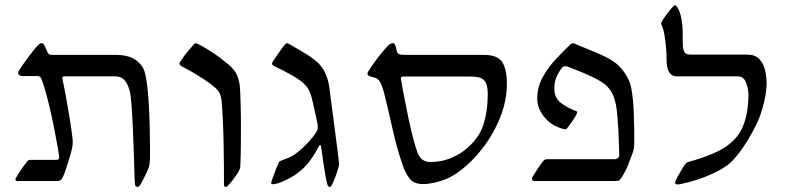

<svg xmlns="http://www.w3.org/2000/svg" viewBox="-20 -693 3017 735"><path d="M506.3 22.5Q497.1 22.5 496.6 10.7Q495.6 2.9 494.6 -30.5Q493.7 -64 492.2 -110.4Q490.7 -156.7 488.5 -204.8Q486.3 -252.9 483.4 -291Q480.5 -329.1 476.6 -344.7Q469.2 -372.1 456.3 -386.5Q443.4 -400.9 419.4 -400.9H231.4Q218.3 -400.9 218.3 -395.5Q218.3 -395.5 218.5 -392.8Q218.8 -390.1 220.2 -384.3Q226.1 -358.4 233.4 -317.6Q240.7 -276.9 247.3 -236.1Q253.9 -195.3 256.8 -169.4Q257.8 -164.6 258.1 -158Q258.3 -151.4 258.3 -147.9Q258.3 -137.2 256.8 -130.4Q253.9 -115.2 247.3 -92.8Q240.7 -70.3 233.4 -48.8Q226.1 -27.3 220.7 -15.1Q215.3 0 199.7 0H46.9Q39.1 0 39.1 -5.9Q39.1 -9.8 42.5 -14.2Q62 -47.9 83.5 -74.2Q85.9 -78.1 88.9 -79.6Q91.8 -81.1 101.1 -81.1H197.3Q206.5 -81.1 206.5 -90.8Q206.5 -95.7 202.4 -120.4Q198.2 -145 191.4 -180.9Q184.6 -216.8 175.8 -256.3Q167 -295.9 157.7 -330.8Q148.4 -365.7 139.6 -388.2Q135.7 -401.9 124 -401.9H65.4Q59.1 -401.9 54.2 -405.3Q49.3 -408.7 49.3 -415Q49.3 -417.5 52.2 -421.9Q55.7 -428.2 65.4 -442.4Q75.2 -456.5 87.4 -473.1Q99.6 -489.7 111.1 -503.7Q122.6 -517.6 128.9 -523.4Q130.4 -524.4 133.1 -526.1Q135.7 -527.8 138.7 -527.8Q147.5 -527.8 152.3 -514.6Q158.7 -499.5 162.6 -491.2Q166.5 -482.9 177.2 -482.9H423.8Q465.8 -482.9 491.2 -468.5Q516.6 -454.1 528.8 -430.7Q536.1 -416.5 541.3 -382.1Q546.4 -347.7 549.1 -303.2Q551.8 -258.8 553 -213.6Q554.2 -168.5 554.2 -132.8Q554.2 -112.8 554.2 -97.4Q554.2 -82 553.2 -73.7Q552.2 -58.1 549.8 -52.7Q542 -33.2 533.9 -16.8Q525.9 -0.5 516.6 15.1Q512.2 22.5 506.3 22.5Z M844.2 22.5Q837.4 22.5 837.4 15.1Q837.4 -14.6 837.2 -57.4Q836.9 -100.1 835.9 -147Q835 -193.8 833 -236.3Q831.1 -278.8 828.1 -308.1Q827.1 -320.8 822.5 -332.5Q817.9 -344.2 804.7 -356.4Q788.1 -371.1 764.4 -387Q740.7 -402.8 717 -416.5Q693.4 -430.2 676.3 -438.5Q667 -444.3 667 -449.7Q667 -452.1 668.9 -454.8Q670.9 -457.5 672.9 -460.9Q683.1 -477.5 700.2 -497.8Q717.3 -518.1 722.2 -523.4Q727.5 -527.8 729.5 -527.8Q731 -527.8 740.7 -523.4Q763.7 -511.7 792.7 -492.7Q821.8 -473.6 854.5 -446.3Q878.9 -425.8 887.7 -404.1Q896.5 -382.3 898.4 -360.8Q899.4 -351.1 900.1 -328.1Q900.9 -305.2 901.6 -278.3Q902.3 -251.5 902.3 -229.5Q902.3 -189.5 902.1 -144.5Q901.9 -99.6 899.9 -56.6Q899.9 -51.8 897.9 -46.6Q896 -41.5 894 -37.6Q885.3 -22 871.1 -3.9Q856.9 14.2 850.1 20Q847.2 22.5 844.2 22.5Z M1241.7 22.5Q1237.8 22.5 1235.8 19Q1232.4 13.7 1228.3 -7.6Q1224.1 -28.8 1220.2 -55.4Q1216.3 -82 1213.1 -104.2Q1210 -126.5 1208.5 -133.8Q1208.5 -137.7 1205.1 -137.7Q1203.1 -137.7 1199.2 -131.3Q1185.5 -103.5 1166.5 -77.6Q1147.5 -51.8 1121.1 -31.7Q1109.4 -22.5 1090.8 -12.2Q1072.3 -2 1054 5.1Q1035.6 12.2 1023.9 12.2Q1018.1 12.2 1018.1 6.8Q1018.1 4.4 1024.4 -13.2Q1030.8 -30.8 1037.8 -48.8Q1044.9 -66.9 1046.9 -70.3Q1049.3 -75.7 1051.3 -76.2Q1053.2 -76.7 1055.7 -77.6Q1057.6 -79.1 1078.6 -86.7Q1099.6 -94.2 1118.2 -109.4Q1142.6 -128.9 1161.6 -149.9Q1180.7 -170.9 1192.9 -190.4Q1196.3 -196.3 1196.3 -203.6Q1196.3 -206.1 1196.3 -210.2Q1196.3 -214.4 1195.8 -217.8Q1193.4 -229 1188.2 -252.9Q1183.1 -276.9 1177.7 -300.5Q1172.4 -324.2 1168.5 -334Q1163.6 -347.2 1158 -356Q1152.3 -364.7 1140.6 -375.5Q1122.6 -391.1 1090.8 -408.7Q1059.1 -426.3 1030.3 -439.5Q1021.5 -443.4 1021.5 -449.7Q1021.5 -454.1 1028.3 -463.4Q1038.1 -477.5 1050 -494.9Q1062 -512.2 1069.3 -521Q1075.2 -527.8 1078.1 -527.8Q1081.5 -527.8 1092.3 -521.5Q1114.7 -508.8 1146 -490Q1177.2 -471.2 1198.2 -451.7Q1216.8 -433.6 1227.3 -408.2Q1237.8 -382.8 1240.7 -357.9Q1250.5 -281.7 1259 -218.8Q1267.6 -155.8 1275.9 -86.9Q1276.9 -81.5 1277.3 -75.4Q1277.8 -69.3 1277.8 -66.9Q1277.8 -63.5 1277.6 -60.3Q1277.3 -57.1 1275.9 -52.7Q1272.5 -39.1 1263.7 -15.6Q1254.9 7.8 1248 19Q1246.6 22.5 1241.7 22.5Z M1600.1 11.7Q1563 11.7 1546.6 -11Q1530.3 -33.7 1520 -64.9Q1499 -126.5 1482.9 -198.7Q1466.8 -271 1449.7 -339.8Q1442.4 -365.7 1435.5 -377.7Q1428.7 -389.6 1421.4 -393.1Q1417 -395 1410.6 -397Q1404.3 -398.9 1395.5 -400.9Q1393.1 -401.9 1389.9 -404.3Q1386.7 -406.7 1386.7 -411.6Q1386.7 -414.1 1390.1 -419.9Q1398.9 -434.6 1415 -456.8Q1431.2 -479 1447.5 -498.5Q1463.9 -518.1 1473.1 -524.4Q1479 -527.8 1483.9 -527.8Q1491.2 -527.8 1493.2 -518.6Q1496.1 -510.7 1497.8 -502Q1499.5 -493.2 1502.9 -489.3Q1507.8 -484.4 1516.4 -483.6Q1524.9 -482.9 1529.3 -482.9H1832Q1885.7 -482.9 1903.1 -454.6Q1920.4 -426.3 1920.4 -372.6Q1920.4 -308.6 1895.3 -244.9Q1870.1 -181.2 1828.1 -126.5Q1786.1 -71.8 1735.8 -35.2Q1703.1 -10.7 1664.8 0.5Q1626.5 11.7 1600.1 11.7ZM1626.5 -72.8Q1667 -72.8 1700 -85.4Q1732.9 -98.1 1757.8 -117.2Q1812.5 -160.6 1829.8 -213.6Q1847.2 -266.6 1847.2 -333.5Q1847.2 -371.1 1833.5 -385.5Q1819.8 -399.9 1785.6 -399.9H1521.5Q1514.6 -399.9 1514.6 -391.1Q1514.6 -390.1 1518.8 -367.2Q1522.9 -344.2 1529.8 -309.1Q1536.6 -273.9 1544.9 -234.6Q1553.2 -195.3 1562.3 -161.1Q1571.3 -127 1579.1 -106.9Q1587.9 -86.4 1600.6 -79.6Q1613.3 -72.8 1626.5 -72.8Z M2027.8 0Q2016.6 0 2016.6 -8.8Q2016.6 -12.7 2020.5 -19Q2027.8 -31.2 2037.8 -46.1Q2047.9 -61 2058.1 -75.2Q2065.4 -83.5 2073.2 -83.5H2333Q2338.4 -83.5 2344.5 -87.2Q2350.6 -90.8 2350.6 -98.6Q2350.1 -112.8 2349.4 -138.4Q2348.6 -164.1 2347.2 -193.6Q2345.7 -223.1 2343.3 -249.8Q2340.8 -276.4 2337.9 -292.5Q2335 -305.2 2328.9 -323.7Q2322.8 -342.3 2305.2 -361.3Q2293.9 -373.5 2269.8 -387Q2245.6 -400.4 2214.8 -413.3Q2184.1 -426.3 2153.8 -437.5Q2150.4 -439 2147.9 -439.2Q2145.5 -439.5 2143.1 -439.5Q2135.7 -439.5 2130.9 -433.1Q2117.2 -415 2109.6 -396.7Q2102.1 -378.4 2102.1 -353.5Q2102.1 -317.9 2127.9 -298.6Q2153.8 -279.3 2183.6 -268.6Q2189.5 -267.6 2189.5 -261.7Q2189.5 -260.3 2187.5 -256.3Q2179.7 -240.7 2168.2 -225.3Q2156.7 -210 2149.4 -200.2Q2146 -197.8 2143.1 -197.8Q2142.1 -197.8 2141.1 -198.2Q2140.1 -198.7 2139.2 -198.7Q2093.3 -209.5 2064.9 -243.4Q2036.6 -277.3 2036.6 -315.9Q2036.6 -358.9 2056.9 -396.2Q2077.1 -433.6 2106.2 -464.8Q2135.3 -496.1 2161.6 -521Q2169.4 -527.8 2173.3 -527.8Q2175.3 -527.8 2178.5 -526.1Q2181.6 -524.4 2185.1 -523.4Q2231.4 -504.9 2273.7 -486.6Q2315.9 -468.3 2336.9 -451.7Q2360.8 -432.1 2376.7 -405.5Q2392.6 -378.9 2396 -358.9Q2404.3 -316.9 2406.2 -259.3Q2408.2 -201.7 2408.2 -154.8Q2408.2 -137.2 2406.7 -126.2Q2405.3 -115.2 2399.4 -101.1Q2392.1 -81.5 2383.5 -59.6Q2375 -37.6 2357.9 -10.7Q2352.5 -2.9 2347.9 -1.5Q2343.3 0 2327.6 0Z M2573.7 13.2Q2564.5 13.2 2564.5 5.4Q2564.5 1 2572 -13.2Q2579.6 -27.3 2588.1 -41.5Q2596.7 -55.7 2600.1 -60.1Q2603.5 -64.5 2606.7 -68.4Q2609.9 -72.3 2618.7 -74.2Q2665 -86.4 2711.9 -106.2Q2758.8 -126 2790 -157.7Q2812 -179.7 2824 -209.2Q2835.9 -238.8 2840.6 -269.8Q2845.2 -300.8 2845.2 -326.7Q2845.2 -345.2 2840.6 -362.3Q2835.9 -379.4 2832 -384.8Q2823.2 -400.9 2801.8 -400.9H2568.8Q2558.1 -400.9 2550.5 -407.2Q2543 -413.6 2538.6 -421.9Q2536.1 -427.7 2533.9 -438.2Q2531.7 -448.7 2531.7 -469.2Q2531.7 -483.4 2530 -506.8Q2528.3 -530.3 2524.4 -554.7Q2520.5 -579.1 2513.7 -595.2Q2511.2 -600.6 2511.2 -603.5Q2511.2 -606 2512.7 -608.9Q2514.2 -611.8 2516.1 -615.2Q2524.9 -629.4 2537.4 -645.3Q2549.8 -661.1 2558.1 -669.4Q2560.5 -672.9 2563.5 -672.9Q2567.9 -672.9 2572.8 -665Q2583 -650.4 2588.1 -623.5Q2593.3 -596.7 2593.3 -572.3Q2593.3 -534.2 2594.2 -517.6Q2595.2 -501 2600.1 -493.7Q2605.5 -486.3 2612.8 -485.1Q2620.1 -483.9 2627.9 -483.9H2840.8Q2871.1 -483.9 2887 -466.6Q2902.8 -449.2 2908.7 -424.6Q2914.6 -399.9 2914.6 -377.4Q2914.6 -350.6 2909.9 -325.7Q2905.3 -300.8 2900.6 -285.2Q2896 -269.5 2896 -269.5Q2889.6 -246.1 2875 -215.8Q2860.4 -185.5 2841.6 -154.8Q2822.8 -124 2802.2 -98.6Q2781.7 -73.2 2763.2 -59.6Q2738.8 -41.5 2693.8 -22Q2648.9 -2.4 2590.3 10.7Q2578.1 13.2 2573.7 13.2Z"/></svg>

Font: David Libre
Style: Regular
Weight: 400
Designer: Ismar David, J. Victor Gaultney, Annie Olsen and Meir Sadan
Foundry: Monotype Imaging Inc. & SIL International
Version: Version 1.100; ttfautohint (v1.8.4.7-5d5b)